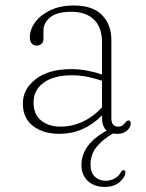

<svg xmlns="http://www.w3.org/2000/svg" viewBox="-20 -490 546 718"><path d="M65.5 -103Q65.5 -157 113.8 -194.2Q162 -231.5 246.5 -231.5Q277 -231.5 306.8 -225.8Q336.5 -220 361.5 -211.5V-332Q361.5 -388 331.2 -417Q301 -446 246.5 -446Q193 -446 167.8 -425.2Q142.5 -404.5 142.5 -376.5V-344.5Q142.5 -332 135 -325.8Q127.5 -319.5 116.5 -319.5Q105.5 -319.5 98.5 -327.8Q91.5 -336 91.5 -349Q91.5 -380 112 -407.5Q132.5 -435 169.5 -452.2Q206.5 -469.5 255.5 -469.5Q326.5 -469.5 361.5 -433.8Q396.5 -398 396.5 -339.5V-48Q396.5 -16.5 421.5 -16.5Q433 -16.5 438.2 -21Q443.5 -25.5 447.5 -30.5Q450.5 -33.5 453.2 -36.5Q456 -39.5 460 -39.5Q469 -39.5 469 -28.5Q469 -14.5 455.2 -2Q441.5 10.5 419 10.5Q410 10.5 402.5 9Q361 33.5 339.8 61.2Q318.5 89 318.5 125.5Q318.5 155.5 334.8 170.8Q351 186 375 186Q392.5 186 408 178Q423.5 170 432 154Q435.5 146.5 441.5 146.5Q449.5 146.5 449 156Q446.5 175 426 192Q405.5 209 372 209Q332.5 209 308.5 186.8Q284.5 164.5 284.5 127.5Q284.5 50 379 -1.5Q361.5 -16.5 361.5 -50.5V-58.5Q293.5 10.5 202 10.5Q142.5 10.5 104 -18.5Q65.5 -47.5 65.5 -103ZM105.5 -106.5Q105.5 -62 134 -39.2Q162.5 -16.5 205.5 -16.5Q248 -16 288.2 -34.5Q328.5 -53 361.5 -88.5V-188Q336.5 -196.5 308.2 -202.5Q280 -208.5 248.5 -208.5Q182 -208.5 143.8 -181.2Q105.5 -154 105.5 -106.5Z"/></svg>

Font: Fraunces 9pt Soft Thin
Style: Regular
Weight: 100
Version: Version 1.000;[b76b70a41]